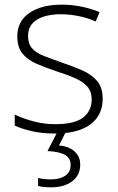

<svg xmlns="http://www.w3.org/2000/svg" viewBox="-20 -561 505 821"><path d="M419 -139Q419 -92 395.5 -58.5Q372 -25 326.5 -7.5Q281 10 215 10Q160 10 116.5 0Q73 -10 43 -24V-71Q81 -53 125.5 -41.5Q170 -30 216 -30Q299 -30 335.5 -58.5Q372 -87 372 -136Q372 -169 354 -190Q336 -211 302.5 -226Q269 -241 222 -256Q174 -272 136 -288.5Q98 -305 76 -332Q54 -359 54 -406Q54 -470 105.5 -505.5Q157 -541 243 -541Q290 -541 331.5 -532Q373 -523 406 -509L389 -469Q359 -483 319.5 -491.5Q280 -500 241 -500Q175 -500 137.5 -476.5Q100 -453 100 -408Q100 -373 118 -353.5Q136 -334 169.5 -321Q203 -308 246 -293Q293 -277 332 -260Q371 -243 395 -215Q419 -187 419 -139ZM323 143Q323 188 289 214Q255 240 198 240Q180 240 166.5 238.5Q153 237 143 234V200Q155 203 168.5 204.5Q182 206 199 206Q236 206 259 190.5Q282 175 282 144Q282 114 256.5 100.5Q231 87 183 85L227 0H263L232 61Q260 63 280 73.5Q300 84 311.5 101Q323 118 323 143Z"/></svg>

Font: Noto Sans Syriac Eastern ExtraLight
Style: Regular
Weight: 250
Designer: Patrick Giasson and the Monotype Design Team
Foundry: Monotype Imaging Inc.
Version: Version 3.001